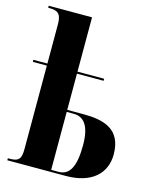

<svg xmlns="http://www.w3.org/2000/svg" viewBox="-114 -836 728 912"><g transform="rotate(15 249.5 -380.0)"><path d="M11 0H298C427 0 492 -65 492 -157C492 -282 404 -305 304 -305H224V-483H355V-493H224V-760H11V-750H20C64 -750 76 -731 76 -685V-493H7V-483H76V-74C76 -26 66 -10 21 -10H11ZM224 -10V-295H258C307 -295 340 -260 340 -162C340 -54 313 -10 260 -10Z"/></g></svg>

Font: Noto Serif Display Condensed Extra
Style: Regular
Weight: 800
Width: 3
Designer: Monotype Design Team
Foundry: Monotype Imaging Inc.
Version: Version 1.900